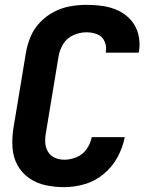

<svg xmlns="http://www.w3.org/2000/svg" viewBox="-20 -763 616 791"><path d="M245 8Q287 8 329.5 -4.5Q372 -17 407.5 -46.5Q443 -76 464.5 -116Q486 -156 494 -198H358Q353 -172 337 -149Q321 -126 295.5 -115.5Q270 -105 245 -105Q224 -105 206 -113Q188 -121 178 -137.5Q168 -154 166.5 -174Q165 -194 169 -215L221 -529Q225 -556 240 -581Q255 -606 282 -618Q309 -630 336 -630Q359 -630 380 -622Q401 -614 410.5 -593Q420 -572 416 -549V-546H551L553 -553Q558 -588 550 -621Q542 -654 520.5 -679Q499 -704 469 -718.5Q439 -733 405 -738Q371 -743 336 -743Q303 -743 269 -737Q235 -731 203 -714.5Q171 -698 145.5 -671.5Q120 -645 106.5 -613Q93 -581 87 -547L35 -233Q29 -194 31.5 -155Q34 -116 51.5 -83.5Q69 -51 99.5 -29.5Q130 -8 167.5 0Q205 8 245 8Z"/></svg>

Font: Iosevka Sparkle XBdObl
Style: Regular
Weight: 800
Italic angle: -9°
Designer: Belleve Invis
Foundry: Belleve Invis
Version: Version 4.5.0; ttfautohint (v1.8.3)